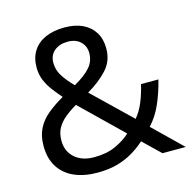

<svg xmlns="http://www.w3.org/2000/svg" viewBox="-107 -832 946 948"><g transform="rotate(-15 366.0 -357.5)"><path d="M304 -725Q358 -725 396.5 -706.5Q435 -688 456 -654Q477 -620 477 -571Q477 -508 436.5 -464Q396 -420 334 -384L527 -198Q553 -229 569.5 -269.5Q586 -310 597 -357H686Q670 -293 646 -238Q622 -183 584 -142L730 0H611L524 -84Q493 -56 457 -35Q421 -14 377.5 -2Q334 10 278 10Q209 10 158.5 -12.5Q108 -35 80.5 -79Q53 -123 53 -186Q53 -237 71.5 -274Q90 -311 125 -340Q160 -369 207 -396Q186 -420 166 -446Q146 -472 133 -502.5Q120 -533 120 -569Q120 -618 142 -653Q164 -688 205.5 -706.5Q247 -725 304 -725ZM260 -341Q224 -320 198.5 -298.5Q173 -277 159 -251Q145 -225 145 -189Q145 -134 182 -101Q219 -68 281 -68Q345 -68 391 -89Q437 -110 468 -139ZM301 -653Q259 -653 232.5 -631Q206 -609 206 -570Q206 -534 225 -503.5Q244 -473 280 -436Q339 -470 364.5 -500.5Q390 -531 390 -571Q390 -607 366 -630Q342 -653 301 -653Z"/></g></svg>

Font: ukannada25
Style: Book
Weight: 400
Designer: Jelle Bosma - Monotype Design Team
Foundry: Monotype Imaging Inc.
Version: Version 2.003